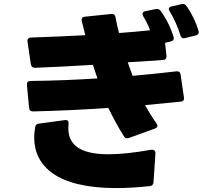

<svg xmlns="http://www.w3.org/2000/svg" viewBox="-20 -893 1040 977"><path d="M921 -699 977 -713C989 -716 994 -725 990 -737C978 -778 957 -823 929 -862C923 -871 915 -875 904 -872L852 -860C844 -858 839 -854 839 -847C839 -844 840 -840 843 -836C866 -799 887 -751 898 -713C902 -701 909 -696 921 -699ZM636 -191 769 -239C777 -242 781 -247 781 -253C781 -256 780 -260 777 -264C757 -292 737 -324 718 -358C781 -364 842 -370 901 -376C912 -377 918 -384 916 -397L899 -513C897 -526 890 -531 878 -530C809 -522 734 -514 655 -507C646 -530 638 -554 630 -576C692 -579 752 -584 812 -588C823 -589 828 -597 827 -609L820 -675L849 -682C861 -685 867 -693 863 -705C850 -750 828 -795 798 -837C791 -846 784 -849 773 -847L719 -836C710 -834 705 -829 705 -823C705 -819 706 -816 708 -812C722 -789 734 -764 744 -739C696 -734 642 -729 586 -725C578 -753 572 -780 568 -805C566 -817 559 -823 547 -822L412 -808C399 -807 393 -799 396 -786C402 -762 408 -738 414 -714C324 -709 231 -705 138 -702C125 -702 118 -694 120 -681L137 -566C139 -554 146 -548 158 -548C258 -552 356 -557 453 -563C460 -540 468 -517 476 -494C365 -487 249 -482 135 -481C122 -481 116 -474 117 -461L128 -344C129 -332 136 -326 148 -326C275 -329 405 -335 531 -344C555 -295 581 -246 611 -199C617 -189 625 -187 636 -191ZM742 54C754 53 760 46 761 35L771 -113C771 -125 765 -131 755 -131C753 -131 752 -131 750 -131C664 -116 592 -108 533 -108C379 -108 318 -161 329 -263C329 -264 329 -266 329 -267C329 -277 324 -282 315 -282C314 -282 312 -282 311 -282L178 -264C167 -263 161 -257 159 -246C156 -228 154 -211 154 -194C154 -48 269 64 570 64C622 64 679 61 742 54Z"/></svg>

Font: LINE Seed JP App_OTF ExtraBold
Style: Regular
Weight: 800
Designer: LINE & Fontrix & Fontworks
Version: Version 1.013